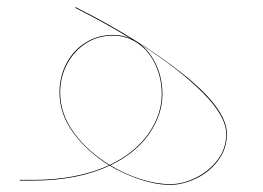

<svg xmlns="http://www.w3.org/2000/svg" viewBox="-20 -507 737 539"><path d="M617 -131Q617 -89 592 -56Q567 -23 529.5 -5.5Q492 12 458 12Q420 12 375 -2.5Q330 -17 288 -42Q198 0 73 0H36L35 -2H73Q196 -2 286 -43Q225 -81 186 -134Q147 -187 147 -247Q147 -292 166.5 -329Q186 -366 220.5 -387.5Q255 -409 297 -409Q328 -409 351 -396Q280 -440 191 -485L192 -487Q366 -400 491.5 -301Q617 -202 617 -131ZM288 -44Q359 -78 396.5 -131.5Q434 -185 434 -243Q434 -287 416.5 -325Q399 -363 367.5 -385Q336 -407 297 -407Q255 -407 221.5 -385.5Q188 -364 168.5 -327.5Q149 -291 149 -247Q149 -187 188 -134Q227 -81 288 -44ZM615 -131Q615 -181 549 -247Q483 -313 374 -383Q403 -360 419.5 -323Q436 -286 436 -243Q436 -185 398.5 -131Q361 -77 290 -43Q331 -18 375.5 -4Q420 10 458 10Q492 10 528.5 -7.5Q565 -25 590 -57Q615 -89 615 -131Z"/></svg>

Font: FiraGO Two
Style: Regular
Weight: 100
Designer: bBox Type
Foundry: bBox Type GmbH
Version: Version 1.001